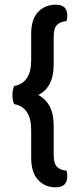

<svg xmlns="http://www.w3.org/2000/svg" viewBox="-20 -678 336 819"><path d="M209 -141V-16Q209 19 223 33.5Q237 48 264 50Q267 64 267 74Q267 121 217 121Q172 121 142.5 89.5Q113 58 113 -5V-123Q113 -221 40 -234Q33 -251 33 -273Q33 -292 40 -311Q113 -324 113 -421V-533Q113 -596 142.5 -627Q172 -658 218 -658Q267 -658 267 -612Q267 -600 264 -588Q237 -586 223 -571.5Q209 -557 209 -522V-404Q209 -353 192 -320.5Q175 -288 143 -273Q175 -256 192 -224Q209 -192 209 -141Z"/></svg>

Font: Baloo 2 Latin Medium
Style: Regular
Weight: 500
Designer: Sarang Kulkarni and Ek Type
Foundry: Ek Type
Version: Version 1.001